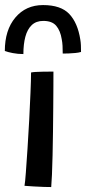

<svg xmlns="http://www.w3.org/2000/svg" viewBox="-42 -754 353 776"><path d="M165 2Q156.5 2 136.2 1.5Q116 1 93.8 -0.5Q71.5 -2 57 -3Q59.5 -16 62.5 -56.8Q65.5 -97.5 69.2 -153.2Q73 -209 76 -268.2Q79 -327.5 81.2 -379Q83.5 -430.5 83.5 -461Q89.5 -462.5 102 -463.2Q114.5 -464 128.8 -464.2Q143 -464.5 155.5 -464.5Q168 -464.5 174 -464.5Q174 -443 173.8 -404.8Q173.5 -366.5 173.2 -319Q173 -271.5 172.2 -221.8Q171.5 -172 170.5 -126.8Q169.5 -81.5 168 -47.5Q166.5 -13.5 165 2ZM-22.5 -548Q-22.5 -632.5 20 -683Q62.5 -733.5 132 -733.5Q204 -733.5 238 -697.5Q272 -661.5 282.5 -594.5Q284.5 -583 285 -570.5Q285.5 -558 285.5 -544Q275.5 -541 262.2 -539.8Q249 -538.5 235.8 -538Q222.5 -537.5 211.5 -537.5Q211.5 -554 210.8 -568.5Q210 -583 207.5 -595.5Q202 -630 185.2 -649.8Q168.5 -669.5 133 -669.5Q104 -669.5 86.2 -652.5Q68.5 -635.5 60.5 -605.5Q52.5 -575.5 52.5 -535.5Q30 -535.5 9.5 -539.5Q-11 -543.5 -22.5 -548Z"/></svg>

Font: Grandstander Thin
Style: Regular
Weight: 400
Version: Version 1.200